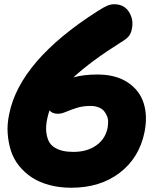

<svg xmlns="http://www.w3.org/2000/svg" viewBox="-20 -818 740 910"><path d="M317.9 71.8Q262.2 71.8 214.6 59.1Q167 46.4 132.1 23.7Q97.2 1 71 -31.2Q44.9 -63.5 32.2 -102.3Q19.5 -141.1 16.4 -185.8Q13.2 -230.5 23.9 -278.8Q74.7 -530.3 440.9 -764.2Q473.1 -784.7 489 -791.3Q504.9 -797.9 521 -797.9Q568.4 -797.9 591.3 -761.5Q614.3 -725.1 605 -681.2Q601.6 -661.6 591.8 -648.2Q582 -634.8 554.2 -618.2Q409.7 -527.3 328.1 -451.2Q376 -464.8 441.9 -464.8Q528.8 -464.8 585.2 -427.5Q641.6 -390.1 660.9 -329.1Q680.2 -268.1 665 -191.9Q640.1 -69.8 547.4 1Q454.6 71.8 317.9 71.8ZM204.1 -256.8Q196.3 -220.7 199.2 -193.8Q202.1 -167 211.2 -148.7Q220.2 -130.4 238.3 -119.1Q256.3 -107.9 278.1 -103Q299.8 -98.1 328.1 -98.1Q392.6 -98.1 436 -128.7Q479.5 -159.2 490.2 -212.9Q492.2 -226.6 492.4 -240.5Q492.7 -254.4 487.1 -268.1Q481.4 -281.7 472.7 -292.2Q463.9 -302.7 447.3 -309.3Q430.7 -315.9 409.2 -315.9Q372.6 -315.9 343.5 -306.6Q314.5 -297.4 293 -288.1Q271.5 -278.8 253.9 -278.8Q227.5 -278.8 214.8 -294.9Q210 -282.2 204.1 -256.8Z"/></svg>

Font: Shantell Sans Irregular Bouncy
Style: Italic
Weight: 800
Italic angle: -11.31°
Designer: Stephen Nixon, Anya Danilova, Shantell Martin
Foundry: Arrow Type
Version: Version 1.006;[9816181b4]